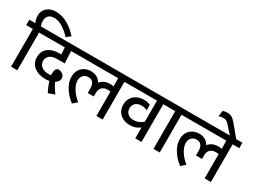

<svg xmlns="http://www.w3.org/2000/svg" viewBox="-66 -1676 3316 2500"><g transform="rotate(30 1592.0 -426.0)"><path d="M284 -567H184V0H90V-567H-10V-648H80Q57 -700 57 -754Q57 -797 79 -833Q101 -869 142.5 -891Q184 -913 240 -913Q338 -913 425.5 -860.5Q513 -808 574 -736L512 -687Q456 -751 389.5 -791.5Q323 -832 262 -832Q208 -832 179 -804Q150 -776 150 -724Q150 -687 163 -648H284Z M319 -274Q319 -365 380.5 -415Q442 -465 554 -465H577L571 -567H264V-648H798V-567H665L674 -386H559Q490 -386 451.5 -356.5Q413 -327 413 -274Q413 -223 453 -192Q493 -161 557 -161Q579 -161 595 -165Q595 -229 608 -253Q621 -277 650 -277Q683 -277 710.5 -253.5Q738 -230 738 -192Q738 -171 724 -151Q710 -131 685 -115Q701 -80 727.5 -37.5Q754 5 772 25L678 61Q663 38 645 -5.5Q627 -49 615 -89Q588 -83 557 -83Q486 -83 432 -107Q378 -131 348.5 -174.5Q319 -218 319 -274Z M1567 -567H1467V0H1373V-365Q1356 -369 1325 -369Q1276 -369 1246.5 -339Q1217 -309 1217 -260V-202H1126V-272Q1126 -327 1102 -356.5Q1078 -386 1032 -386Q986 -386 957.5 -356.5Q929 -327 929 -278Q929 -221 970 -155Q1011 -89 1079 -35L1016 20Q936 -40 886 -121Q836 -202 836 -278Q836 -365 888 -417.5Q940 -470 1026 -470Q1076 -470 1114.5 -448Q1153 -426 1175 -385Q1199 -416 1236 -433Q1273 -450 1320 -450Q1346 -450 1373 -445V-567H778V-648H1567Z M2151 -567H2051V0H1957V-165Q1929 -140 1891 -126.5Q1853 -113 1810 -113Q1749 -113 1701.5 -136.5Q1654 -160 1628 -203.5Q1602 -247 1602 -303Q1602 -359 1628 -402.5Q1654 -446 1701.5 -469.5Q1749 -493 1810 -493Q1863 -493 1903 -472V-391Q1863 -411 1815 -411Q1762 -411 1729 -381.5Q1696 -352 1696 -303Q1696 -254 1729 -224Q1762 -194 1815 -194Q1893 -194 1957 -250V-567H1547V-648H2151Z M2425 -567H2325V0H2231V-567H2131V-648H2425Z M3194 -567H3094V0H3000V-365Q2983 -369 2952 -369Q2903 -369 2873.5 -339Q2844 -309 2844 -260V-202H2753V-272Q2753 -327 2729 -356.5Q2705 -386 2659 -386Q2613 -386 2584.5 -356.5Q2556 -327 2556 -278Q2556 -221 2597 -155Q2638 -89 2706 -35L2643 20Q2563 -40 2513 -121Q2463 -202 2463 -278Q2463 -365 2515 -417.5Q2567 -470 2653 -470Q2703 -470 2741.5 -448Q2780 -426 2802 -385Q2826 -416 2863 -433Q2900 -450 2947 -450Q2973 -450 3000 -445V-567H2405V-648H3194Z M3014 -638 2909 -756Q2887 -782 2868 -793Q2849 -804 2824 -804Q2792 -804 2751 -792L2764 -879Q2799 -890 2829 -890Q2869 -890 2899 -873Q2929 -856 2967 -810L3109 -638Z"/></g></svg>

Font: Madhuban
Style: Regular
Weight: 400
Designer: jaikishan Patel
Foundry: MagicType
Version: Version 1.000